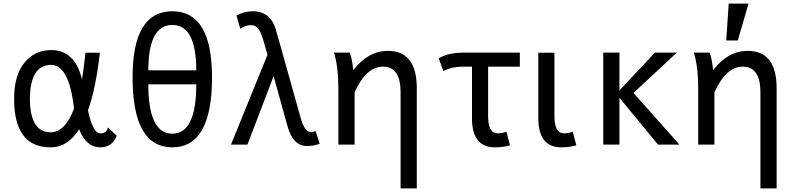

<svg xmlns="http://www.w3.org/2000/svg" viewBox="-20 -806 4449 1070"><path d="M58.6 -254.9Q58.6 -386.2 116 -456.5Q173.3 -526.9 265.1 -526.9Q398.4 -526.9 437 -362.8Q448.2 -435.5 456.5 -512.2H536.6Q514.2 -314 470.2 -190.4Q498 -63 538.1 -63Q576.2 -63 581.1 -96.2L630.4 -49.8Q606 15.1 538.1 15.1Q460.4 15.1 420.9 -85.9Q356.9 15.1 263.2 15.1Q156.2 15.1 107.4 -55.2Q58.6 -122.6 58.6 -254.9ZM392.6 -200.7Q365.2 -444.3 265.1 -444.3Q147.9 -444.3 146.5 -254.9Q147.9 -68.8 262.2 -68.8Q342.3 -68.8 392.6 -200.7Z M1073.7 -414.1Q1073.7 -667 940.4 -667Q806.6 -667 806.6 -414.1ZM940.4 -743.2Q1161.6 -743.2 1161.6 -375Q1161.6 15.1 940.4 15.1Q718.8 15.1 718.8 -375Q718.8 -743.2 940.4 -743.2ZM806.6 -335.9Q806.6 -61 940.4 -61Q1073.7 -61 1073.7 -335.9Z M1714.8 -69.8Q1728 -69.8 1738.8 -75.7L1761.7 -4.9Q1728 7.8 1690.9 7.8Q1612.8 7.8 1582.5 -101.6L1504.9 -381.8L1358.9 0H1267.1L1470.7 -500.5L1446.3 -585.9Q1423.8 -666 1380.9 -666Q1346.2 -666 1318.8 -646L1297.9 -720.2Q1342.3 -743.2 1389.6 -743.2Q1488.8 -743.2 1518.6 -636.7L1656.7 -145Q1677.7 -69.8 1714.8 -69.8Z M2302.7 244.1H2212.4V-291Q2212.4 -434.6 2114.7 -434.6Q2020.5 -434.6 1956.1 -291.5V0H1865.7V-309.1Q1865.7 -435.5 1841.3 -512.7H1929.2Q1941.9 -481 1948.7 -414.6Q2031.2 -522.5 2141.6 -522.5Q2302.7 -522.5 2302.7 -314Z M2700.2 -434.6V-158.7Q2700.2 -63 2753.4 -63Q2779.3 -63 2802.2 -71.8L2822.3 3.9Q2784.2 15.1 2738.3 15.1Q2610.4 15.1 2610.4 -147V-434.6H2558.1Q2499 -434.6 2451.2 -410.6L2424.8 -480.5Q2475.1 -512.7 2563.5 -512.7H2877V-434.6Z M3107.9 15.1Q2980 15.1 2980 -147V-512.2H3069.8V-158.7Q3069.8 -63 3123 -63Q3148.9 -63 3171.9 -71.8L3191.9 3.9Q3153.8 15.1 3107.9 15.1Z M3766.6 0H3647L3432.1 -261.2V0H3341.8V-512.7H3432.1V-301.8L3629.9 -512.7H3752L3510.3 -288.1Z M4308.1 244.1H4217.8V-291Q4217.8 -434.6 4120.1 -434.6Q4025.9 -434.6 3961.4 -291.5V0H3871.1V-309.1Q3871.1 -435.5 3846.7 -512.7H3934.6Q3947.3 -481 3954.1 -414.6Q4036.6 -522.5 4147 -522.5Q4308.1 -522.5 4308.1 -314ZM4091.8 -580.6H4027.3L4041 -786.1H4151.4Z"/></svg>

Font: Cadman
Style: Regular
Weight: 400
Designer: Paul James MIller
Foundry: High-Logic / Made with FontCreator
Version: Version 2.114;March 28, 2021;FontCreator 13.0.0.2683 64-bit